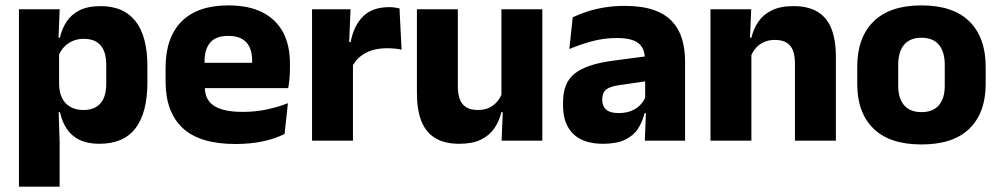

<svg xmlns="http://www.w3.org/2000/svg" viewBox="-20 -526 3739 718"><path d="M351.7 11.7Q307.5 11.7 277.5 -2.9Q247.4 -17.5 229.7 -44.2Q211.9 -70.8 204.3 -106.4H164.8L201 -209.4Q201.8 -179.2 212.8 -158Q223.7 -136.9 244 -125.8Q264.2 -114.7 292.2 -114.7Q334 -114.7 355.7 -139.5Q377.3 -164.2 377.3 -213.1V-283.2Q377.3 -332.2 356.1 -356.5Q334.9 -380.8 292.9 -380.8Q269.3 -380.8 250.1 -372Q230.9 -363.2 217.7 -348.2Q204.4 -333.3 198.5 -314.5L163.3 -385H204Q211.4 -418.1 228.9 -444.9Q246.4 -471.7 277.4 -487.4Q308.4 -503.1 356.7 -503.1Q442.5 -503.1 486.8 -446.7Q531.2 -390.3 531.2 -278.2V-218.1Q531.2 -104.7 486.8 -46.5Q442.3 11.7 351.7 11.7ZM50.9 172V-491.4H203.2L197.8 -358.8L201 -341.7V-152.7L198.8 -126.4L203 5.2V172Z M861 12.5Q726.9 12.5 663.1 -47.2Q599.2 -107 599.2 -221.4V-272.5Q599.2 -385.7 659.1 -445.8Q718.9 -505.8 833.7 -505.8Q910.5 -505.8 961.6 -479.7Q1012.8 -453.6 1038.6 -405.1Q1064.3 -356.5 1064.3 -288.5V-272.1Q1064.3 -253 1062.7 -233.3Q1061 -213.5 1057.8 -196.4H920.1Q921.8 -225.6 922.4 -251.4Q923 -277.2 923 -297.9Q923 -328.3 913.5 -349.2Q903.9 -370 884.2 -380.9Q864.5 -391.8 833.7 -391.8Q787.7 -391.8 766.4 -367.1Q745 -342.4 745 -296.9V-252L745.9 -235.3V-200.5Q745.9 -181.3 752.2 -164.4Q758.5 -147.5 774.3 -134.7Q790.2 -121.9 817.9 -114.8Q845.7 -107.6 888.6 -107.6Q933.9 -107.6 976 -116.3Q1018.1 -125 1056.7 -140.1L1044.2 -25.2Q1010.2 -7.5 963.6 2.5Q917.1 12.5 861 12.5ZM680.2 -196.4V-291.2H1027V-196.4Z M1296.9 -276 1255 -368.9H1291.2Q1302.9 -430 1337.7 -464.6Q1372.4 -499.3 1435.8 -499.3Q1446.9 -499.3 1456.2 -497.9Q1465.6 -496.5 1474 -494.6L1481.7 -340.2Q1471.1 -342.8 1457 -344.2Q1442.9 -345.6 1428.5 -345.6Q1379.5 -345.6 1346.1 -327.3Q1312.7 -309 1296.9 -276ZM1146.9 0V-491.4H1290.8L1284.5 -334.7L1299.9 -332.5V0Z M1692.1 -491.4V-202.7Q1692.1 -175.7 1699.1 -155.9Q1706.1 -136.1 1722.6 -125.4Q1739.2 -114.7 1767.5 -114.7Q1791.6 -114.7 1809.4 -123.2Q1827.1 -131.7 1839.2 -146.1Q1851.4 -160.5 1857.5 -177.9L1881.2 -106.4H1855Q1847.2 -73.5 1828.9 -46.6Q1810.6 -19.7 1778.8 -4Q1747 11.7 1697.6 11.7Q1643.1 11.7 1607.8 -9.5Q1572.6 -30.8 1555.8 -72.9Q1539.1 -115 1539.1 -178.1V-491.4ZM2008.1 -491.4V0H1855.8L1860.8 -122.9L1855.1 -137.2V-491.4Z M2391.4 0 2396.1 -123 2392.6 -130.7V-284L2391.7 -303.9Q2391.7 -345.1 2367.5 -364.5Q2343.3 -383.8 2286.8 -383.8Q2237.3 -383.8 2192.8 -371.4Q2148.3 -359 2109 -342.8L2121.8 -461.4Q2145.3 -472.5 2174.7 -482.3Q2204.2 -492.1 2239.6 -498Q2274.9 -504 2315.4 -504Q2380 -504 2423.6 -489Q2467.1 -474 2493 -446.4Q2519 -418.8 2530.4 -380.6Q2541.9 -342.5 2541.9 -296.4V0ZM2235 11.7Q2161.4 11.7 2123.5 -25.4Q2085.5 -62.6 2085.5 -131V-144.3Q2085.5 -217.1 2130.1 -251.7Q2174.8 -286.3 2272.3 -299L2404.3 -316.5L2413.3 -224.6L2296.3 -207.7Q2260.8 -202.8 2246.5 -190.8Q2232.1 -178.8 2232.1 -155.4V-151.8Q2232.1 -129.5 2246.6 -116.4Q2261.1 -103.2 2293.1 -103.2Q2321 -103.2 2341.1 -111.5Q2361.3 -119.8 2374.4 -133.8Q2387.6 -147.7 2394.1 -164.4L2415.6 -102.7H2390.3Q2382.6 -70.3 2365.7 -44.5Q2348.8 -18.6 2317.4 -3.5Q2286.1 11.7 2235 11.7Z M2952.8 0V-288.8Q2952.8 -315.9 2945.9 -335.6Q2938.9 -355.4 2922.4 -366Q2905.9 -376.7 2877.5 -376.7Q2853.9 -376.7 2835.9 -368.2Q2817.9 -359.8 2805.8 -345.6Q2793.7 -331.4 2787.4 -313.5L2763.8 -385H2790Q2797.8 -418.5 2816.1 -445.1Q2834.4 -471.7 2866.3 -487.4Q2898.3 -503.1 2947.4 -503.1Q3002.4 -503.1 3037.4 -481.9Q3072.4 -460.7 3089.1 -418.7Q3105.9 -376.6 3105.9 -313.3V0ZM2636.9 0V-491.4H2789.2L2784.1 -368.6L2789.9 -354.2V0Z M3425.9 14.2Q3307.2 14.2 3246.4 -45.2Q3185.7 -104.6 3185.7 -211.9V-276.5Q3185.7 -385.4 3246.6 -445.6Q3307.5 -505.8 3425.9 -505.8Q3544.7 -505.8 3605.4 -445.6Q3666 -385.4 3666 -276.5V-211.9Q3666 -104.6 3605.5 -45.2Q3545.1 14.2 3425.9 14.2ZM3425.9 -106.7Q3468.7 -106.7 3490.8 -132.3Q3513 -157.9 3513 -205.5V-283.2Q3513 -332.8 3490.8 -358.9Q3468.7 -384.9 3425.9 -384.9Q3383.5 -384.9 3361.2 -358.9Q3338.9 -332.8 3338.9 -283.2V-205.5Q3338.9 -157.9 3361.2 -132.3Q3383.5 -106.7 3425.9 -106.7Z"/></svg>

Font: Anek Bangla Medium
Style: Regular
Weight: 500
Designer: Sulekha Rajkumar (Bangla), Yesha Goshar (Latin)
Foundry: Ek Type
Version: Version 1.003